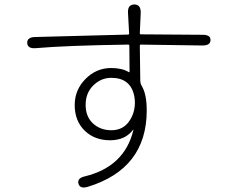

<svg xmlns="http://www.w3.org/2000/svg" viewBox="-20 -803 1040 861"><path d="M373 35Q339 45 332 21Q325 -4 360 -12Q538 -55 578 -219Q579 -224 576 -220Q541 -174 473.5 -174Q406 -174 362 -215Q315 -259 315 -332Q315 -400 363.5 -449Q412 -498 478 -498Q527 -498 557 -480Q561 -477 561 -482L560 -598Q560 -603 555 -603Q277 -599 140 -587Q104 -584 102 -610Q101 -636 137 -637L554 -648Q559 -648 559 -653L554 -746Q552 -782 582 -783Q612 -783 611 -746L607 -654Q607 -649 612 -649L889 -647Q925 -647 924 -623Q924 -599 888 -599L612 -603Q607 -603 607 -598L609 -443Q609 -429 616 -417Q638 -380 638 -308Q638 -46 373 35ZM585 -341Q585 -357 582 -373Q565 -454 479 -454Q433 -454 398.5 -420Q364 -386 364 -333Q364 -280 397 -249.5Q430 -219 479.5 -219Q529 -219 556.5 -255.5Q584 -292 585 -341Z"/></svg>

Font: Resource Han Rounded JP Light
Style: Regular
Weight: 300
Designer: Cyano Hao (round all glyphs); Ryoko NISHIZUKA 西塚涼子 (kana, bopomofo & ideographs); Paul D. Hunt (Latin, Greek & Cyrillic)
Foundry: Cyano Hao
Version: 0.990